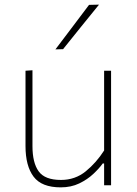

<svg xmlns="http://www.w3.org/2000/svg" viewBox="-20 -799 589 828"><path d="M242 9Q159.5 9 124.8 -37.2Q90 -83.5 90 -169V-494L120 -496V-169Q120 -97 146.8 -60Q173.5 -23 243 -23Q304 -23 349.8 -60.2Q395.5 -97.5 429 -150V-494H459V0H429V-94H423Q408 -73 382.5 -49Q357 -25 321.8 -8Q286.5 9 242 9ZM219 -586Q255.5 -634 292 -682.5Q328.5 -731 364 -778L407 -779Q367.5 -730.5 329 -682.8Q290.5 -635 252 -587Z"/></svg>

Font: Heraclito Thin
Style: Regular
Weight: 100
Designer: Kostas Bartsokas (font) & Cristiano Sobral (main changes)
Foundry: Kostas Bartsokas (font) & Cristiano Sobral (main changes)
Version: Version 1.00;July 8, 2020;FontCreator 13.0.0.2655 64-bit